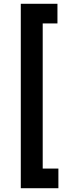

<svg xmlns="http://www.w3.org/2000/svg" viewBox="-20 -867 374 1016"><path d="M289 25V129H90V-847H284V-743H206V25Z"/></svg>

Font: Biryani SemiBold
Style: Regular
Weight: 600
Designer: Dan Reynolds and Mathieu Réguer
Foundry: Dan Reynolds and Mathieu Réguer
Version: Version 1.004; ttfautohint (v1.1) -l 5 -r 5 -G 72 -x 0 -D la